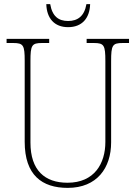

<svg xmlns="http://www.w3.org/2000/svg" viewBox="-20 -903 661 933"><path d="M311 -771C379 -771 416 -815 418 -883H400C390 -824 357 -801 311 -801C264 -801 234 -824 224 -883H205C207 -814 244 -771 311 -771ZM309 10C452 10 520 -88 520 -211V-606C520 -683 526 -694 576 -694H607V-714H401V-694H436C486 -694 492 -683 492 -606V-213C492 -109 439 -15 308 -15C198 -15 128 -75 128 -210V-606C128 -683 134 -694 184 -694H219V-714H12V-694H44C94 -694 100 -683 100 -607V-214C100 -52 184 10 309 10Z"/></svg>

Font: Noto Serif Myanmar SemiCondensed Thin
Style: Regular
Weight: 100
Width: 4
Designer: Ben Mitchell and the Monotype Design Team
Foundry: Monotype Imaging Inc.
Version: Version 2.106